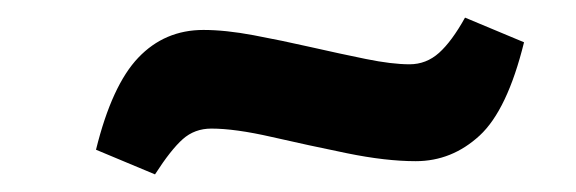

<svg xmlns="http://www.w3.org/2000/svg" viewBox="-20 -426 654 218"><path d="M452 -243Q418 -243 374 -252Q330 -261 288.5 -270.5Q247 -280 220 -280Q201 -280 187.5 -268Q174 -256 156 -228L89 -256Q107 -329 137 -360.5Q167 -392 211 -392Q236 -392 268 -386Q300 -380 333 -372.5Q366 -365 395.5 -359Q425 -353 445 -353Q464 -353 478.5 -366Q493 -379 508 -406L575 -378Q556 -301 524.5 -272Q493 -243 452 -243Z"/></svg>

Font: Literata 12pt
Style: Bold Italic
Weight: 700
Italic angle: -2°
Designer: Latin by Veronika Burian and Jose Scaglione. Greek by Irene Vlachou. Cyrillic by Vera Evstafieva
Foundry: TypeTogether
Version: Version 3.002